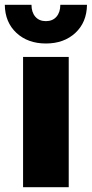

<svg xmlns="http://www.w3.org/2000/svg" viewBox="-35 -779 382 799"><path d="M61 -542H251V0H61ZM-15 -759H96Q96 -728 112 -709.5Q128 -691 156 -691Q184 -691 200 -709.5Q216 -728 216 -759H327Q326 -686 278.5 -642Q231 -598 156 -598Q81 -598 33.5 -642Q-14 -686 -15 -759Z"/></svg>

Font: Chess Sans ExtraBold
Style: Regular
Weight: 800
Designer: Wolf Bōese
Foundry: Wolf Bōese
Version: Version 7.223